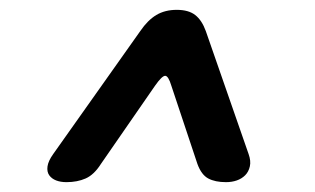

<svg xmlns="http://www.w3.org/2000/svg" viewBox="-20 -690 640 390"><path d="M115 -320Q103 -320 94 -323.5Q85 -327 80 -334Q75 -341 76.5 -352Q78 -363 88 -377L265 -627Q280 -649 297.5 -659.5Q315 -670 339 -670Q363 -670 376.5 -659.5Q390 -649 398 -627L485 -377Q490 -363 487.5 -352Q485 -341 478 -334Q471 -327 461 -323.5Q451 -320 439 -320Q417 -320 403 -327.5Q389 -335 381 -357L328 -516Q322 -536 315.5 -536Q309 -536 295 -516L185 -357Q171 -335 154 -327.5Q137 -320 115 -320Z"/></svg>

Font: Maple Mono NL Medium
Style: Italic
Weight: 500
Italic angle: -10°
Monospace: yes
Designer: subframe7536
Version: Version 7.000